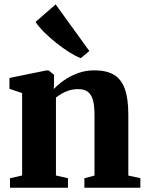

<svg xmlns="http://www.w3.org/2000/svg" viewBox="-20 -874 684 894"><path d="M83 -57V-440.5L24 -460.5V-511L195.5 -546H206.5L231.5 -526V-488.5L230.5 -459.5Q250.5 -481 279.5 -501Q308.5 -521 344 -533.8Q379.5 -546.5 419.5 -546.5Q475 -546.5 509.8 -526.2Q544.5 -506 561 -460.8Q577.5 -415.5 577.5 -341V-56.5L633.5 -44.5V0H373V-44L420 -56.5V-338.5Q420 -381 412.8 -407.5Q405.5 -434 389 -446.5Q372.5 -459 344 -459Q321 -459 301.8 -453Q282.5 -447 267.2 -438Q252 -429 240.5 -420V-57L296.5 -44V0H26.5V-44ZM355.5 -603.5Q332.5 -612 302.8 -630.8Q273 -649.5 242.5 -673.8Q212 -698 186.2 -723.5Q160.5 -749 145.5 -772L239 -853.5L396 -636.5L356.5 -603.5Z"/></svg>

Font: Merriweather 72pt ExtraBold
Style: Regular
Weight: 800
Version: Version 2.100